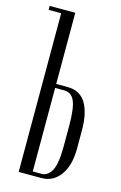

<svg xmlns="http://www.w3.org/2000/svg" viewBox="-110 -748 503 797"><g transform="rotate(15 141.5 -349.5)"><path d="M159 -393Q214 -393 239 -351Q264 -309 264 -236V-156Q264 -84 233.5 -42Q203 0 153 0H55V-682H1V-699H111V-393ZM208 -241Q208 -315 194.5 -345.5Q181 -376 150 -376H111V-17H149Q176 -17 192 -47Q208 -77 208 -151Z"/></g></svg>

Font: Moniqa Cond Heading
Style: Regular
Weight: 400
Width: 3
Designer: Rajesh Rajput
Foundry: Rajesh Rajput
Version: Version 1.000